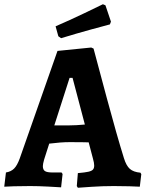

<svg xmlns="http://www.w3.org/2000/svg" viewBox="-32 -877 686 905"><path d="M630 -63 634 -56 627 3Q614 2 578 1Q542 0 504 0Q451 0 400 3.5Q349 7 335 8L330 0L335 -61Q369 -64 384.5 -67.5Q400 -71 406 -77.5Q412 -84 412 -97Q412 -109 406 -130L386 -206Q360 -207 295 -207Q256 -207 200 -200L176 -125Q170 -104 170 -94Q170 -77 180 -70.5Q190 -64 216 -64H258L263 -57L256 6Q242 5 195.5 2.5Q149 0 110 0Q68 0 33.5 1Q-1 2 -12 3L-4 -64Q20 -68 34.5 -82.5Q49 -97 61 -130L239 -637L398 -653L409 -648Q424 -591 471.5 -414.5Q519 -238 552 -132Q563 -96 580 -81Q597 -66 630 -63ZM368 -290 310 -510H296L224 -286H294Q326 -286 368 -290ZM256 -697 243 -706 230 -753Q297 -782 365 -814.5Q433 -847 453 -857L465 -852L491 -775L486 -762Q466 -757 397 -738Q328 -719 256 -697Z"/></svg>

Font: Sahitya
Style: Bold
Weight: 700
Designer: Juan Pablo del Peral
Foundry: Juan Pablo del Peral (http://www.huertatipografica.com)
Version: Version 1.001;PS 001.000;hotconv 1.0.70;makeotf.lib2.5.58329